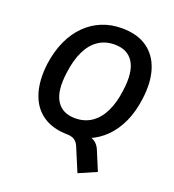

<svg xmlns="http://www.w3.org/2000/svg" viewBox="-162 -839 1062 1175"><g transform="rotate(20 369.0 -251.5)"><path d="M477 212 412 57Q402 34 383.5 22Q365 10 333 10L432 -28Q462 -28 482 -21Q502 -14 517 1Q532 16 542 42L592 162ZM341 10Q243 10 178.5 -34Q114 -78 87.5 -160Q61 -242 75 -354Q87 -440 117.5 -506.5Q148 -573 194.5 -619.5Q241 -666 300.5 -690.5Q360 -715 431 -715Q530 -715 594 -671Q658 -627 684.5 -545.5Q711 -464 696 -353Q685 -266 654.5 -199Q624 -132 577.5 -85.5Q531 -39 471 -14.5Q411 10 341 10ZM348 -99Q408 -99 453.5 -129.5Q499 -160 528 -219Q557 -278 567 -362Q584 -483 546 -544.5Q508 -606 423 -606Q363 -606 318 -576Q273 -546 244.5 -487.5Q216 -429 205 -344Q188 -222 225.5 -160.5Q263 -99 348 -99Z"/></g></svg>

Font: Nunito Sans 10pt SemiCondensed
Style: Bold Italic
Weight: 700
Width: 4
Italic angle: -9°
Designer: Vernon Adams
Foundry: Vernon Adams
Version: Version 3.101;gftools[0.9.27]